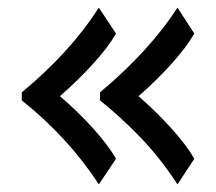

<svg xmlns="http://www.w3.org/2000/svg" viewBox="-20 -514 566 503"><path d="M37 -251V-272Q164 -377 239 -494L284 -426Q264 -391 224.5 -347.5Q185 -304 137 -262Q185 -221 224.5 -177Q264 -133 284 -98L239 -31Q158 -155 37 -251ZM242 -251V-272Q371 -380 445 -494L489 -426Q469 -391 430 -347.5Q391 -304 343 -262Q391 -220 430.5 -176Q470 -132 489 -98L445 -31Q399 -101 348.5 -153.5Q298 -206 242 -251Z"/></svg>

Font: Trirong Medium
Style: Regular
Weight: 500
Designer: Katatrad Team
Foundry: CadsonDemak
Version: Version 1.001